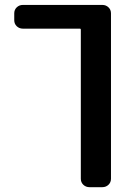

<svg xmlns="http://www.w3.org/2000/svg" viewBox="-20 -566 540 783"><path d="M344.7 197.3Q330.1 197.3 319.8 187.5Q309.6 177.7 309.6 163.1V-444.3Q309.6 -449.2 305.7 -449.2H73.2Q58.6 -449.2 48.3 -459Q38.1 -468.8 38.1 -483.4V-511.7Q38.1 -526.4 48.3 -536.1Q58.6 -545.9 73.2 -545.9H397.5Q412.1 -545.9 422.4 -536.1Q432.6 -526.4 432.6 -511.7V163.1Q432.6 177.7 422.4 187.5Q412.1 197.3 397.5 197.3Z"/></svg>

Font: Rounded-L Mgen+ 1m medium
Style: Regular
Weight: 500
Designer: [Source Han Sans]
Ryoko NISHIZUKA  (kana & ideographs); Paul D. Hunt (Latin, Greek & Cyrillic); Wenlong ZHANG  (bopomofo
Version: Version 1.059.20150602